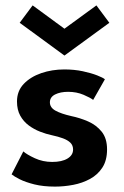

<svg xmlns="http://www.w3.org/2000/svg" viewBox="-20 -680 460 712"><path d="M218.5 -422.5Q255.5 -422.5 287 -415.8Q318.5 -409 340.2 -400.5Q362 -392 369 -386L325.5 -309.5Q315.5 -317.5 289.8 -328.5Q264 -339.5 232.5 -339.5Q204 -339.5 184.5 -329.8Q165 -320 165 -300.5Q165 -281 186 -269.5Q207 -258 244.5 -249.5Q276 -243 306.5 -229.8Q337 -216.5 357 -191.8Q377 -167 377 -126Q377 -85.5 359.8 -58.8Q342.5 -32 314 -16.5Q285.5 -1 251.5 5.5Q217.5 12 184 12Q140.5 12 107.5 3.8Q74.5 -4.5 53.2 -15.2Q32 -26 23 -33.5L66.5 -118.5Q79.5 -107 109.2 -93.2Q139 -79.5 173.5 -79.5Q209.5 -79.5 230.2 -92Q251 -104.5 251 -125.5Q251 -141 241 -150.8Q231 -160.5 213.5 -167Q196 -173.5 172.5 -178.5Q151 -183 128.5 -191.8Q106 -200.5 86.5 -215Q67 -229.5 55 -251.2Q43 -273 43 -303.5Q43 -342.5 68 -368.8Q93 -395 133 -408.8Q173 -422.5 218.5 -422.5ZM219 -474 53 -595.5 101 -660 219 -573.5 337.5 -660 385.5 -595.5Z"/></svg>

Font: League Spartan Thin SemiBold
Style: Regular
Weight: 600
Version: Version 2.002